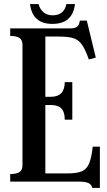

<svg xmlns="http://www.w3.org/2000/svg" viewBox="-20 -889 523 940"><path d="M30 -37Q62 -37 76 -47Q90 -57 90 -80V-670Q90 -693 76 -703Q62 -713 30 -713V-750H325Q348 -750 358 -758.5Q368 -767 371 -788H405L449 -607L415 -598Q398 -646 381.5 -670Q365 -694 339.5 -702Q314 -710 269 -710H202V-415H228Q297 -415 297 -487H334V-303H297Q297 -341 280.5 -358Q264 -375 228 -375H202V-40H310Q355 -40 379.5 -50Q404 -60 416 -88Q428 -116 434 -171H469V31H432Q428 14 412.5 7Q397 0 363 0H30ZM305 -869H347Q336 -772 236 -772Q139 -772 127 -869H169Q175 -844 193 -829Q211 -814 237 -814Q294 -814 305 -869Z"/></svg>

Font: Girassol
Style: Regular
Weight: 400
Width: 3
Designer: Liam Spradlin
Version: Version 1.004